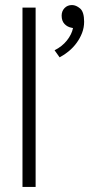

<svg xmlns="http://www.w3.org/2000/svg" viewBox="-20 -740 353 760"><path d="M69 0V-710H121V0ZM264 -630Q247 -633 235.5 -645Q224 -657 224 -678Q224 -696 235.5 -708Q247 -720 265 -720Q281 -720 297 -706.5Q313 -693 313 -654Q313 -631 305 -610Q297 -589 283.5 -570.5Q270 -552 252.5 -537.5Q235 -523 216 -513L196 -541Q226 -556 245 -580Q264 -604 269 -629Z"/></svg>

Font: Mukta Malar ExtraLight
Style: Regular
Weight: 275
Designer: Aadarsh Rajan, Girish Dalvi, Yashodeep Gholap
Foundry: Ek Type
Version: Version 2.538;PS 1.000;hotconv 16.6.51;makeotf.lib2.5.65220;